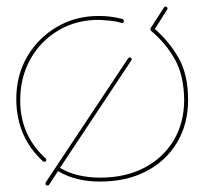

<svg xmlns="http://www.w3.org/2000/svg" viewBox="-20 -547 627 589"><path d="M125 22Q121 22 120 19Q119 16 120 13L373 -368Q375 -371 378 -371Q381 -371 383 -368Q385 -365 383 -362L164 -32Q191 -16 222.5 -9Q254 -2 286 -2Q364 -2 422 -32Q480 -62 512.5 -116Q545 -170 545 -241Q544 -316 516.5 -365Q489 -414 445 -451Q439 -456 443 -462L483 -524Q485 -527 488 -527Q491 -527 493 -524Q495 -521 493 -518L455 -458Q499 -420 528 -369Q557 -318 557 -241Q557 -166 523 -109.5Q489 -53 428.5 -21.5Q368 10 286 10Q251 10 219 2.5Q187 -5 158 -22L131 19Q130 22 125 22ZM30 -239Q29 -314 63 -372.5Q97 -431 155.5 -465Q214 -499 286 -498Q319 -498 355 -489Q360 -487 360 -483Q360 -475 352 -477Q335 -482 318.5 -483.5Q302 -485 286 -486Q216 -487 160.5 -454.5Q105 -422 73.5 -366Q42 -310 42 -239Q42 -132 120 -61Q122 -59 122 -56Q122 -52 118.5 -51Q115 -50 112 -52Q32 -125 30 -239Z"/></svg>

Font: Moirai One
Style: Regular
Weight: 400
Designer: Jiyeon Park
Foundry: JAMO
Version: Version 1.000; ttfautohint (v1.8.4.7-5d5b);gftools[0.9.29]